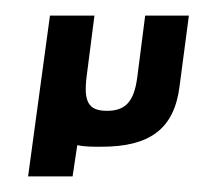

<svg xmlns="http://www.w3.org/2000/svg" viewBox="-20 -184 262 246"><path d="M91 -86 101 -164H44L16 42H73L79 2C88 4 98 4 110 4C171 4 203 -18 210 -73L222 -164H166L156 -86C152 -54 141 -42 117 -42C93 -42 87 -54 91 -86Z"/></svg>

Font: Hussar Tani
Style: DwaKurs
Weight: 700
Foundry: Cannot Into Space Fonts
Version: Version 0.92